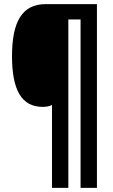

<svg xmlns="http://www.w3.org/2000/svg" viewBox="-20 -780 545 927"><path d="M448 127V-760H200C87 -760 38 -675 38 -509C38 -344 85 -264 186 -264C204 -264 219 -267 231 -273V127H310V-686H369V127Z"/></svg>

Font: Noto Sans Armenian ExtraCondensed ExtraBold
Style: Regular
Weight: 800
Width: 2
Designer: Monotype Design Team
Foundry: Monotype Imaging Inc.
Version: Version 2.008